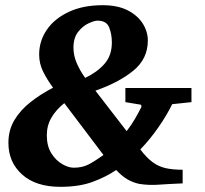

<svg xmlns="http://www.w3.org/2000/svg" viewBox="-20 -704 785 735"><path d="M712.9 -313 639.2 -305.2Q618.2 -262.2 586.4 -216.6Q554.7 -170.9 517.1 -131.8Q541 -100.6 563.5 -83.7Q585.9 -66.9 613.3 -60.5Q640.6 -54.2 679.2 -54.2V-2Q643.1 -0.5 623 0.7Q603 2 588.9 2.9Q550.8 5.9 513.2 0Q488.3 -5.4 467.5 -17.6Q446.8 -29.8 424.8 -53.2Q386.2 -26.9 334.7 -7.8Q283.2 11.2 210.9 11.2Q117.2 11.2 64.7 -35.9Q12.2 -83 12.2 -157.2Q12.2 -206.1 35.2 -244.4Q58.1 -282.7 96.9 -313.2Q135.7 -343.8 183.1 -368.2Q160.6 -398.9 145.3 -429.4Q129.9 -460 129.9 -495.1Q129.9 -546.9 158.9 -589.6Q188 -632.3 242.7 -658.2Q297.4 -684.1 373 -684.1Q430.2 -684.1 468.5 -664.6Q506.8 -645 526.4 -614Q545.9 -583 545.9 -548.8Q545.9 -478.5 490 -433.1Q434.1 -387.7 345.2 -356.9L464.8 -202.1Q482.9 -225.1 497.1 -249.8Q511.2 -274.4 521 -293.9Q522 -295.4 521 -299.3Q520 -303.2 519 -303.2L460 -313V-367.2H712.9ZM408.2 -541Q408.2 -573.2 397.9 -599.1Q387.7 -625 353 -625Q341.8 -625 319.6 -615Q297.4 -605 279.3 -582.3Q261.2 -559.6 261.2 -521Q261.2 -490.2 274.7 -460.2Q288.1 -430.2 306.2 -405.8Q352.1 -427.7 380.1 -459.7Q408.2 -491.7 408.2 -541ZM376 -110.8 226.1 -309.1Q194.8 -284.2 177 -253.9Q159.2 -223.6 159.2 -186Q159.2 -145 176.5 -117.4Q193.8 -89.8 218 -75.9Q242.2 -62 262.2 -62Q293.9 -62 317.4 -73.7Q340.8 -85.4 376 -110.8Z"/></svg>

Font: Charis
Style: Bold Italic
Weight: 700
Italic angle: -11°
Designer: Walt Agee, Miriam Martin, Annie Olsen, Victor Gaultney, Lorna Priest, Alan Ward, Bob Hallissy, Martin Hosken, Sharon Cor
Foundry: SIL Global
Version: Version 7.000